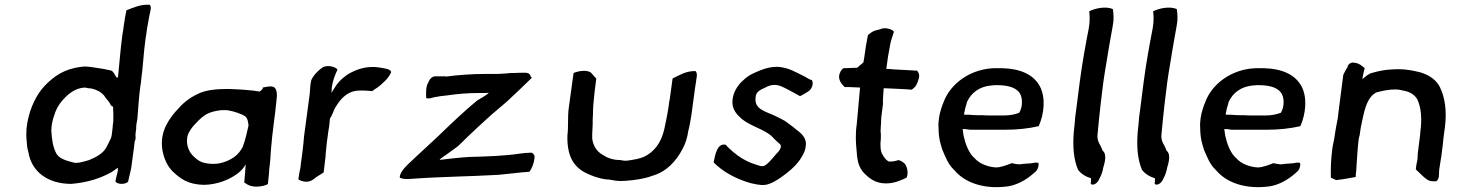

<svg xmlns="http://www.w3.org/2000/svg" viewBox="-20 -775 6110 805"><path d="M91 -235C90 -218 90 -198 92 -182C93 -174 93 -166 94 -158C96 -150 98 -143 99 -137C112 -57 178 -4 279 -4C348 -10 400 -27 449 -54C457 -59 465 -66 474 -72V-59C471 -47 468 -33 465 -21L464 -14C471 -2 504 0 517 -13C519 -20 520 -27 522 -35C524 -46 528 -58 530 -70L542 -158C542 -163 543 -168 544 -174V-180C548 -188 550 -197 548 -205V-210C548 -218 550 -226 551 -234C551 -241 551 -247 552 -254L556 -278C560 -322 562 -367 568 -410C569 -420 572 -430 572 -441C580 -498 582 -554 590 -611C593 -625 594 -639 596 -652C599 -672 603 -689 606 -708C609 -725 617 -745 608 -755C569 -758 538 -742 510 -732C506 -710 502 -691 499 -668C497 -655 496 -641 493 -628C485 -569 481 -511 475 -454L471 -448C471 -448 471 -449 470 -449C461 -459 459 -472 447 -479C426 -484 405 -488 382 -491C375 -492 369 -493 362 -494C355 -495 348 -495 341 -496C335 -496 327 -496 321 -495C250 -486 209 -458 167 -415C132 -377 107 -325 95 -263ZM196 -242 197 -251C198 -258 203 -282 206 -287C213 -313 225 -335 240 -352C264 -380 294 -406 336 -408C344 -406 355 -404 363 -404C377 -401 388 -396 399 -390C405 -386 411 -380 416 -375C423 -363 434 -353 441 -341C444 -335 447 -329 454 -328C455 -308 456 -286 455 -266C454 -256 452 -247 452 -238L448 -206C447 -202 446 -198 445 -195C439 -184 433 -170 427 -159C411 -129 383 -117 354 -104C339 -99 325 -96 311 -93H306C303 -92 299 -92 296 -92C293 -92 291 -93 287 -94C259 -101 230 -109 217 -130C202 -156 197 -192 195 -229C196 -233 196 -238 196 -242Z M662 -140C669 -107 682 -79 703 -57C738 -24 769 -2 833 0C889 0 944 -22 978 -49C989 -57 1003 -72 1010 -86C1008 -54 1007 -41 1004 -10L1018 -1C1039 12 1081 9 1103 -3L1106 -30C1107 -43 1109 -56 1109 -67L1112 -93C1114 -107 1114 -125 1116 -147C1120 -193 1122 -212 1128 -259C1133 -299 1137 -326 1140 -362C1142 -377 1141 -394 1135 -403C1128 -418 1102 -412 1082 -408L1081 -403C1080 -402 1080 -401 1080 -401C1075 -396 1072 -393 1068 -391C1033 -398 972 -401 935 -402C889 -402 841 -398 809 -381C771 -363 747 -343 715 -306C675 -259 649 -208 662 -140ZM765 -199C766 -204 767 -208 768 -211C774 -225 784 -241 800 -257C834 -293 852 -306 906 -313C918 -313 930 -314 938 -312C958 -309 992 -298 1007 -288C1019 -279 1020 -264 1022 -249C1016 -222 1009 -189 999 -163C993 -146 975 -125 961 -116C941 -102 909 -88 877 -88H869C828 -90 814 -98 791 -120C773 -137 760 -165 765 -199Z M1285 -439C1279 -414 1281 -398 1278 -377L1255 -205C1253 -182 1251 -161 1248 -137C1246 -119 1243 -101 1241 -85C1241 -74 1237 -61 1235 -50L1231 -23C1238 -18 1251 -13 1265 -13C1276 -13 1287 -18 1294 -23L1307 -33C1317 -39 1328 -46 1337 -52C1339 -68 1341 -86 1343 -102C1344 -113 1346 -125 1346 -135C1348 -150 1348 -160 1350 -175L1357 -227C1360 -241 1361 -252 1362 -262C1361 -265 1363 -269 1363 -272C1363 -274 1364 -276 1363 -278C1374 -291 1378 -314 1389 -329C1405 -356 1431 -387 1470 -394C1505 -398 1530 -393 1541 -393C1547 -398 1554 -403 1561 -407C1570 -413 1578 -420 1585 -427C1600 -440 1612 -454 1620 -472C1619 -487 1589 -488 1571 -492C1520 -500 1478 -486 1441 -465C1428 -457 1406 -439 1398 -428C1396 -425 1393 -422 1391 -419C1385 -409 1375 -396 1370 -385C1371 -392 1370 -400 1371 -408C1375 -437 1385 -462 1395 -483C1389 -493 1359 -504 1335 -494C1315 -481 1296 -462 1285 -439Z M1656 -30C1668 -24 1682 -24 1702 -25C1820 -34 1949 -35 2070 -42C2116 -46 2157 -52 2200 -55C2210 -69 2219 -91 2221 -112C2223 -125 2216 -131 2209 -135C2193 -135 2176 -133 2160 -131C2094 -121 2021 -119 1949 -117L1919 -115C1888 -112 1857 -109 1827 -105H1823L1829 -111C1853 -128 1876 -144 1900 -162C1914 -175 1928 -189 1942 -203C1969 -229 1997 -254 2025 -280C2051 -304 2078 -325 2104 -348C2141 -382 2174 -414 2210 -449L2205 -454C2204 -462 2198 -470 2182 -470C2167 -470 2152 -470 2138 -469H2124C2104 -467 2086 -466 2067 -465H2018C1960 -465 1903 -461 1850 -454C1846 -455 1843 -456 1838 -455H1805C1789 -455 1780 -440 1774 -426C1765 -410 1766 -381 1767 -364C1776 -360 1790 -364 1799 -367C1818 -371 1834 -373 1855 -375C1895 -381 1939 -385 1984 -385H2013C2019 -385 2025 -386 2030 -386C2018 -375 1997 -363 1981 -354C1924 -307 1870 -255 1816 -203C1783 -172 1751 -143 1718 -112C1697 -91 1656 -60 1656 -30Z M2365 -325C2359 -284 2364 -246 2359 -207C2357 -126 2381 -76 2440 -48C2464 -37 2490 -27 2520 -23C2525 -23 2530 -22 2535 -22C2548 -19 2568 -16 2584 -16C2591 -16 2597 -17 2604 -17C2645 -20 2684 -26 2715 -38C2775 -55 2815 -99 2843 -153C2854 -173 2862 -199 2866 -227C2872 -249 2875 -270 2879 -294L2895 -412C2897 -424 2899 -435 2900 -446C2903 -459 2903 -470 2896 -477C2855 -478 2828 -459 2800 -446L2789 -366C2788 -360 2788 -355 2786 -350L2783 -327C2780 -306 2777 -291 2773 -271L2769 -252C2767 -245 2767 -239 2765 -233C2752 -177 2724 -139 2681 -118C2661 -109 2639 -106 2614 -102C2609 -102 2606 -101 2600 -101C2598 -101 2595 -102 2591 -102L2581 -104C2548 -104 2524 -114 2505 -127C2483 -140 2467 -162 2463 -194C2462 -219 2466 -249 2465 -274L2466 -293C2466 -321 2469 -357 2473 -390L2480 -446C2476 -450 2471 -455 2467 -460L2460 -468C2446 -484 2405 -478 2385 -469L2381 -442Z M2972 -94C3012 -54 3064 -26 3124 -8C3143 -4 3167 3 3189 0C3211 -3 3237 -19 3254 -31C3283 -51 3313 -76 3333 -104C3344 -121 3352 -133 3357 -153V-156C3366 -193 3343 -214 3318 -232C3304 -245 3286 -256 3271 -268C3257 -276 3244 -282 3230 -289C3193 -307 3141 -316 3148 -366C3148 -391 3171 -400 3189 -408C3199 -414 3212 -419 3227 -419C3247 -419 3260 -411 3275 -404C3293 -394 3312 -385 3334 -372C3345 -376 3354 -383 3366 -390C3383 -398 3393 -424 3384 -439C3371 -442 3363 -450 3352 -455C3316 -472 3288 -492 3239 -495C3213 -495 3190 -489 3170 -481C3143 -470 3120 -461 3099 -441C3069 -416 3052 -382 3051 -351C3049 -324 3063 -301 3081 -285C3111 -253 3166 -239 3201 -215C3213 -208 3222 -197 3231 -188C3238 -181 3243 -177 3251 -170C3261 -158 3244 -138 3234 -129C3224 -117 3216 -107 3205 -96C3196 -88 3186 -75 3169 -79C3156 -82 3141 -88 3129 -92C3104 -102 3080 -116 3054 -138C3043 -148 3032 -157 3023 -168C2986 -177 2978 -123 2972 -94Z M3502 -470C3489 -444 3510 -420 3522 -410H3538C3553 -410 3571 -408 3586 -408C3581 -356 3577 -306 3572 -254C3566 -212 3568 -175 3572 -138C3574 -99 3582 -70 3604 -48C3625 -27 3651 -6 3694 -6C3731 -6 3757 -19 3781 -30C3791 -51 3782 -86 3767 -94L3758 -100C3754 -101 3750 -103 3748 -104C3741 -102 3723 -96 3706 -98C3694 -104 3687 -115 3680 -127C3671 -140 3670 -168 3673 -193C3673 -204 3674 -214 3672 -224L3673 -246C3674 -252 3674 -259 3674 -264L3675 -284C3677 -300 3680 -322 3682 -338C3681 -359 3684 -384 3685 -405H3691C3725 -403 3768 -402 3803 -399L3817 -411C3824 -421 3830 -435 3833 -450C3836 -464 3830 -472 3825 -479C3818 -479 3811 -479 3803 -480C3773 -482 3734 -483 3704 -486H3696L3700 -515C3702 -530 3704 -544 3707 -559C3711 -578 3713 -599 3719 -614L3728 -642C3722 -652 3691 -663 3669 -652L3646 -646C3635 -641 3627 -635 3619 -628C3613 -600 3608 -568 3604 -537L3600 -513C3592 -506 3582 -499 3574 -491C3553 -491 3535 -489 3517 -489C3512 -487 3505 -479 3502 -470Z M3915 -240C3915 -215 3918 -189 3925 -167C3927 -160 3929 -154 3931 -147C3944 -117 3956 -85 3979 -64C3983 -60 3987 -55 3991 -51C4034 -7 4111 20 4208 6C4246 0 4285 -23 4311 -46C4318 -52 4326 -58 4330 -66C4335 -77 4335 -87 4334 -92C4328 -93 4323 -94 4319 -93C4301 -89 4291 -90 4270 -88C4256 -85 4250 -86 4236 -88L4222 -91C4204 -84 4177 -73 4156 -73C4120 -75 4085 -90 4067 -111C4042 -132 4028 -171 4020 -206C4018 -215 4018 -226 4016 -234H4026C4037 -233 4041 -231 4052 -231H4193C4244 -231 4292 -236 4335 -246C4358 -298 4365 -365 4340 -413C4313 -463 4257 -487 4184 -489H4147C4060 -486 3978 -437 3942 -361C3939 -352 3934 -343 3931 -334C3929 -329 3928 -324 3926 -319C3918 -295 3913 -263 3915 -240ZM4022 -294C4023 -298 4022 -302 4024 -306C4025 -316 4029 -329 4032 -338C4033 -342 4033 -345 4035 -349C4053 -387 4087 -411 4131 -416C4137 -417 4145 -417 4153 -418H4158C4199 -418 4234 -411 4252 -389C4270 -368 4268 -325 4253 -302C4234 -295 4214 -291 4191 -291H4123C4115 -291 4108 -291 4100 -292H4080C4066 -292 4056 -293 4042 -294H4030C4028 -295 4025 -294 4022 -294Z M4495 -337C4493 -318 4490 -301 4488 -284C4486 -262 4485 -242 4482 -221C4477 -158 4482 -105 4500 -63C4513 -46 4532 -34 4554 -28C4555 -25 4554 -23 4554 -20C4555 -18 4554 -15 4554 -12L4553 -7C4555 6 4581 -2 4589 -25C4597 -39 4603 -55 4606 -74C4611 -89 4614 -104 4614 -115C4613 -132 4612 -134 4602 -145C4596 -168 4577 -180 4582 -215C4586 -257 4590 -299 4595 -341L4606 -431C4610 -462 4615 -488 4620 -519L4628 -568C4633 -600 4640 -634 4645 -664C4651 -694 4649 -715 4646 -737C4616 -750 4571 -740 4547 -728C4549 -704 4550 -686 4545 -657C4531 -585 4517 -508 4507 -431Z M4763 -337C4761 -318 4758 -301 4756 -284C4754 -262 4753 -242 4750 -221C4745 -158 4750 -105 4768 -63C4781 -46 4800 -34 4822 -28C4823 -25 4822 -23 4822 -20C4823 -18 4822 -15 4822 -12L4821 -7C4823 6 4849 -2 4857 -25C4865 -39 4871 -55 4874 -74C4879 -89 4882 -104 4882 -115C4881 -132 4880 -134 4870 -145C4864 -168 4845 -180 4850 -215C4854 -257 4858 -299 4863 -341L4874 -431C4878 -462 4883 -488 4888 -519L4896 -568C4901 -600 4908 -634 4913 -664C4919 -694 4917 -715 4914 -737C4884 -750 4839 -740 4815 -728C4817 -704 4818 -686 4813 -657C4799 -585 4785 -508 4775 -431Z M5012 -240C5012 -215 5015 -189 5022 -167C5024 -160 5026 -154 5028 -147C5041 -117 5053 -85 5076 -64C5080 -60 5084 -55 5088 -51C5131 -7 5208 20 5305 6C5343 0 5382 -23 5408 -46C5415 -52 5423 -58 5427 -66C5432 -77 5432 -87 5431 -92C5425 -93 5420 -94 5416 -93C5398 -89 5388 -90 5367 -88C5353 -85 5347 -86 5333 -88L5319 -91C5301 -84 5274 -73 5253 -73C5217 -75 5182 -90 5164 -111C5139 -132 5125 -171 5117 -206C5115 -215 5115 -226 5113 -234H5123C5134 -233 5138 -231 5149 -231H5290C5341 -231 5389 -236 5432 -246C5455 -298 5462 -365 5437 -413C5410 -463 5354 -487 5281 -489H5244C5157 -486 5075 -437 5039 -361C5036 -352 5031 -343 5028 -334C5026 -329 5025 -324 5023 -319C5015 -295 5010 -263 5012 -240ZM5119 -294C5120 -298 5119 -302 5121 -306C5122 -316 5126 -329 5129 -338C5130 -342 5130 -345 5132 -349C5150 -387 5184 -411 5228 -416C5234 -417 5242 -417 5250 -418H5255C5296 -418 5331 -411 5349 -389C5367 -368 5365 -325 5350 -302C5331 -295 5311 -291 5288 -291H5220C5212 -291 5205 -291 5197 -292H5177C5163 -292 5153 -293 5139 -294H5127C5125 -295 5122 -294 5119 -294Z M5566 -151C5560 -107 5559 -67 5560 -30L5575 -23C5580 -20 5585 -19 5590 -21C5614 -23 5644 -30 5664 -33C5664 -41 5665 -49 5666 -56C5669 -99 5671 -143 5676 -187L5678 -199C5680 -203 5680 -207 5681 -211C5682 -222 5685 -233 5686 -244C5686 -247 5687 -249 5688 -252L5690 -263C5690 -266 5692 -269 5692 -272C5702 -320 5714 -370 5752 -388C5777 -394 5801 -400 5830 -400C5840 -400 5847 -399 5855 -397C5860 -396 5864 -395 5869 -394C5894 -389 5911 -377 5922 -359C5938 -326 5943 -279 5935 -222C5935 -212 5933 -202 5932 -193C5929 -171 5927 -150 5924 -129C5924 -122 5924 -115 5923 -108C5922 -101 5921 -94 5919 -87L5916 -65L5943 -39C5956 -28 5968 -13 5993 -15H6002C6015 -24 6013 -44 6014 -62L6021 -108C6023 -114 6023 -121 6024 -127L6026 -143C6028 -161 6031 -178 6032 -196L6038 -241C6047 -311 6038 -367 6017 -410C6001 -441 5973 -460 5934 -472C5908 -478 5878 -485 5843 -485C5834 -485 5825 -484 5817 -484C5788 -483 5759 -477 5735 -470C5719 -467 5703 -453 5692 -443L5693 -450C5696 -464 5698 -478 5702 -489C5692 -498 5678 -510 5659 -512C5643 -516 5632 -504 5630 -496V-494C5624 -485 5617 -473 5612 -461L5601 -376C5597 -349 5595 -325 5591 -298L5589 -279L5587 -270C5585 -256 5581 -241 5579 -226L5576 -206C5574 -188 5568 -169 5566 -151Z"/></svg>

Font: Hussar Pisanka
Style: Kur
Weight: 400
Designer: Robert Jablonski
Foundry: Cannot Into Space Fonts
Version: Version 1.070